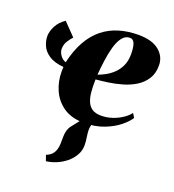

<svg xmlns="http://www.w3.org/2000/svg" viewBox="-140 -624 901 996"><g transform="rotate(20 310.0 -126.0)"><path d="M226.5 264.5 215.5 233Q237 224.5 247.5 212Q258 199.5 262.5 183.5Q266.5 170.5 267 152.8Q267.5 135 267.5 116.5Q267.5 75 286.5 51.5Q305.5 28 321.5 7L408 -39.5Q394.5 -22 387 -3Q379.5 16 379.5 36.5Q379.5 52 383.2 74.8Q387 97.5 387 119Q387 148 372.2 173.8Q357.5 199.5 334 218.5Q311.5 237 283.2 249Q255 261 226.5 264.5ZM140.5 -387Q129 -375 116.5 -355.2Q104 -335.5 104 -312Q104 -295 115.8 -277.5Q127.5 -260 147.5 -253Q163.5 -323.5 191.8 -373.5Q220 -423.5 259.5 -455Q299 -486.5 348 -501.2Q397 -516 454.5 -516Q530 -516 569 -483.8Q608 -451.5 608 -402.5Q608 -358 588.2 -327.5Q568.5 -297 536.5 -277.2Q504.5 -257.5 466.2 -246.5Q428 -235.5 390.5 -230.2Q353 -225 323.5 -222.5Q322.5 -186 325 -155.5Q327.5 -125 336.8 -102.5Q346 -80 364.5 -67.8Q383 -55.5 414.5 -55.5Q445 -55.5 474.5 -65.2Q504 -75 528 -91Q552 -107 566 -125.5L580 -103Q565.5 -79.5 533 -53.2Q500.5 -27 452.5 -8.5Q404.5 10 342.5 10Q274.5 10 230.5 -20.2Q186.5 -50.5 165.2 -98.5Q144 -146.5 144 -199.5Q144 -204 144.2 -212Q144.5 -220 145 -226Q92 -231 63 -250.8Q34 -270.5 22.8 -297Q11.5 -323.5 11.5 -348Q11.5 -374.5 26.8 -404.2Q42 -434 74 -455.5ZM418.5 -486.5Q392.5 -486.5 375.5 -464Q358.5 -441.5 348.5 -405.5Q338.5 -369.5 333 -328.2Q327.5 -287 324.5 -249Q343 -255.5 365 -267.2Q387 -279 406.8 -297.8Q426.5 -316.5 439.2 -343.5Q452 -370.5 452 -408Q452 -447 444 -466.8Q436 -486.5 418.5 -486.5Z"/></g></svg>

Font: Merriweather 144pt Black
Style: Italic
Weight: 900
Italic angle: -7.8°
Version: Version 2.101